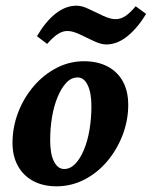

<svg xmlns="http://www.w3.org/2000/svg" viewBox="-20 -654 539 682"><path d="M180.7 7.8Q132.8 7.8 97.7 -11.2Q62.5 -30.3 43.5 -64.9Q24.4 -99.6 24.4 -146.5Q24.4 -202.1 44.4 -254.4Q64.5 -306.6 99.6 -347.7Q134.8 -388.7 180.7 -412.6Q226.6 -436.5 278.3 -436.5Q326.2 -436.5 361.8 -418Q397.5 -399.4 416.5 -364.7Q435.5 -330.1 435.5 -281.2Q435.5 -226.6 415.5 -174.3Q395.5 -122.1 360.8 -81.1Q326.2 -40 279.8 -16.1Q233.4 7.8 180.7 7.8ZM208 -53.7Q229.5 -53.7 247.1 -71.8Q264.6 -89.8 277.8 -121.1Q291 -152.3 297.9 -192.9Q304.7 -233.4 304.7 -276.4Q304.7 -324.2 291.5 -351.6Q278.3 -378.9 255.9 -378.9Q233.4 -378.9 215.8 -360.4Q198.2 -341.8 185.1 -310.5Q171.9 -279.3 165 -239.3Q158.2 -199.2 158.2 -155.3Q158.2 -106.4 171.9 -80.1Q185.5 -53.7 208 -53.7ZM461.9 -631.8 499 -604.5Q468.8 -554.7 432.6 -525.4Q396.5 -496.1 357.4 -496.1Q338.9 -496.1 314 -507.8Q289.1 -519.5 263.7 -531.7Q238.3 -543.9 219.7 -543.9Q201.2 -543.9 184.1 -532.2Q167 -520.5 147.5 -498L111.3 -525.4Q141.6 -577.1 177.2 -605.5Q212.9 -633.8 252 -633.8Q271.5 -633.8 296.4 -621.6Q321.3 -609.4 346.7 -597.7Q372.1 -585.9 390.6 -585.9Q409.2 -585.9 426.3 -597.7Q443.4 -609.4 461.9 -631.8Z"/></svg>

Font: Crimson Pro
Style: Bold Italic
Weight: 700
Italic angle: -12°
Designer: Jacques Le Bailly
Foundry: Baron von Fonthausen
Version: Version 1.003